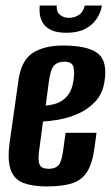

<svg xmlns="http://www.w3.org/2000/svg" viewBox="-20 -668 404 700"><path d="M149.7 11.7Q99.2 11.7 65.7 -0.8Q32.2 -13.3 19.2 -48.1Q6.3 -83 15.3 -149.6L47.5 -376.8Q58.2 -449.2 100.2 -475.6Q142.2 -502 210 -502Q299.7 -502 336.5 -473.4Q373.3 -444.8 360.7 -369Q353.5 -325 327 -297.2Q300.6 -269.3 265.4 -253.8Q230.1 -238.3 195.3 -232.1Q160.5 -226 136.8 -225L122.5 -118Q117.6 -81.5 124.9 -67Q132.2 -52.6 157.5 -52.6Q181.7 -52.6 193 -65.3Q204.2 -78.1 209.5 -114.5L219.2 -183.9H331.9L324.9 -131.9Q317.2 -72.7 297.6 -41.7Q278 -10.6 242.3 0.6Q206.6 11.7 149.7 11.7ZM146.6 -283.1Q157.6 -284.1 172.7 -287.2Q187.8 -290.3 202.9 -299Q218 -307.7 230.1 -324.4Q242.2 -341.1 246.8 -369Q252.6 -398.4 248.5 -420.7Q244.4 -443.1 215.1 -443.1Q189.5 -443.1 176.4 -428.3Q163.4 -413.5 157.5 -366ZM222 -548.5Q187 -548.5 166.4 -558.5Q145.8 -568.5 136.5 -584.1Q127.1 -599.7 125.1 -616.8Q123.1 -633.8 124.8 -647.9H186.8Q185 -625.4 198.3 -614.2Q211.6 -603 231.1 -603Q251.9 -603 267.8 -613.7Q283.7 -624.4 289 -647.9H351.6Q347.6 -622.3 332.5 -599.6Q317.5 -576.8 290.5 -562.6Q263.5 -548.5 222 -548.5Z"/></svg>

Font: Alumni Sans SC Thin
Style: Italic
Weight: 100
Italic angle: -8°
Designer: Robert E. Leuschke
Foundry: Robert E. Leuschke
Version: Version 1.016